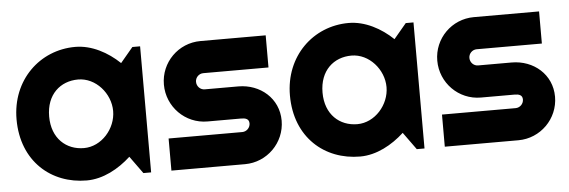

<svg xmlns="http://www.w3.org/2000/svg" viewBox="-41 -662 2347 792"><g transform="rotate(-5 1132.0 -266.5)"><path d="M557 -522H525L473 -460C424 -507 358 -543 290 -543C143 -543 23 -429 23 -266C23 -92 143 10 290 10C358 10 423 -26 473 -72L525 0H557ZM423 -266C423 -193 363 -124 290 -124C217 -124 158 -175 158 -266C158 -358 217 -408 290 -408C363 -408 423 -339 423 -266Z M946 0C1037 0 1112 -74 1112 -166C1112 -258 1037 -322 946 -322H807C789 -322 774 -337 774 -356C774 -374 789 -389 807 -389H1077V-522H807C715 -522 641 -448 641 -356C641 -264 715 -189 807 -189H946C964 -189 979 -185 979 -166C979 -148 964 -133 946 -133H641V0H946Z M1689 -522H1657L1605 -460C1556 -507 1490 -543 1422 -543C1275 -543 1155 -429 1155 -266C1155 -92 1275 10 1422 10C1490 10 1555 -26 1605 -72L1657 0H1689ZM1555 -266C1555 -193 1495 -124 1422 -124C1349 -124 1290 -175 1290 -266C1290 -358 1349 -408 1422 -408C1495 -408 1555 -339 1555 -266Z M2078 0C2169 0 2244 -74 2244 -166C2244 -258 2169 -322 2078 -322H1939C1921 -322 1906 -337 1906 -356C1906 -374 1921 -389 1939 -389H2209V-522H1939C1847 -522 1773 -448 1773 -356C1773 -264 1847 -189 1939 -189H2078C2096 -189 2111 -185 2111 -166C2111 -148 2096 -133 2078 -133H1773V0H2078Z"/></g></svg>

Font: Righteous
Style: Regular
Weight: 400
Designer: Astigmatic (AOETI)
Foundry: Astigmatic (AOETI)
Version: Version 1.000